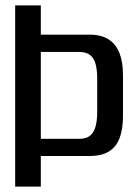

<svg xmlns="http://www.w3.org/2000/svg" viewBox="-20 -695 519 715"><path d="M36.5 0H132V-114H312.5Q358.5 -114 386 -131.2Q413.5 -148.5 425.8 -181.8Q438 -215 438 -264V-416Q438 -463 425.2 -496.5Q412.5 -530 385 -548Q357.5 -566 312.5 -566H132V-675H36.5ZM132 -178V-501.5H275Q301 -501.5 315.5 -490Q330 -478.5 336 -456.5Q342 -434.5 342 -402.5V-279Q342 -246.5 335.8 -223.8Q329.5 -201 315 -189.5Q300.5 -178 275 -178Z"/></svg>

Font: Anybody SemiCondensed
Style: Regular
Weight: 400
Width: 4
Version: Version 1.113;gftools[0.9.25]